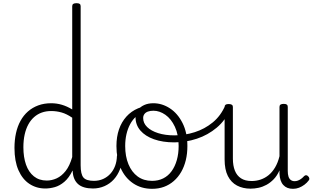

<svg xmlns="http://www.w3.org/2000/svg" viewBox="-20 -1168 1971 1207"><path d="M265 17Q209 17 165 -12Q121 -41 96 -98Q71 -155 71 -238Q71 -288 80.5 -331Q90 -374 109 -408.5Q128 -443 156 -467.5Q184 -492 220.5 -505.5Q257 -519 302 -519Q336 -519 368.5 -509.5Q401 -500 434 -480V-1129Q434 -1139 440.5 -1143.5Q447 -1148 461 -1148Q475 -1148 481 -1143.5Q487 -1139 487 -1129V-129Q487 -73 504.5 -52Q522 -31 572 -31Q581 -31 585.5 -23.5Q590 -16 589.5 -7Q589 2 583 9.5Q577 17 566 17Q534 17 510 10Q486 3 470.5 -11Q455 -25 446.5 -45.5Q438 -66 437 -92L436 -96Q414 -50 384.5 -25Q355 0 324 8.5Q293 17 265 17ZM274 -33Q306 -33 336.5 -47Q367 -61 392.5 -93Q418 -125 434 -181V-428Q399 -452 367 -461Q335 -470 302 -470Q270 -470 243 -460.5Q216 -451 194.5 -432Q173 -413 158 -385.5Q143 -358 135 -322Q127 -286 127 -242Q127 -180 143.5 -133Q160 -86 193 -59.5Q226 -33 274 -33Z M563 17Q552 17 546.5 9.5Q541 2 541.5 -7Q542 -16 549 -23.5Q556 -31 569 -31Q602 -31 628.5 -43Q655 -55 674 -76Q693 -97 703.5 -125Q714 -153 715 -186Q716 -198 725 -201.5Q734 -205 742.5 -201.5Q751 -198 750 -186Q749 -142 734.5 -104.5Q720 -67 695.5 -40Q671 -13 637 2Q603 17 563 17Z M936 19Q868 19 817 -15.5Q766 -50 739 -110.5Q712 -171 712 -250Q712 -308 728 -354.5Q744 -401 774.5 -435Q805 -469 848 -487Q891 -505 945 -505Q953 -505 955.5 -498Q958 -491 955.5 -483.5Q953 -476 944 -476Q912 -476 884.5 -465.5Q857 -455 835 -435Q813 -415 798 -387Q783 -359 775 -324.5Q767 -290 767 -250Q767 -185 787.5 -135.5Q808 -86 845.5 -58.5Q883 -31 936 -31Q975 -31 1006 -46.5Q1037 -62 1058.5 -91.5Q1080 -121 1091.5 -161.5Q1103 -202 1103 -250Q1103 -321 1079.5 -371Q1056 -421 1019.5 -446.5Q983 -472 944 -472Q932 -472 925.5 -479Q919 -486 919 -495.5Q919 -505 925.5 -512Q932 -519 944 -519Q999 -519 1048 -487Q1097 -455 1127.5 -394.5Q1158 -334 1158 -250Q1158 -202 1148 -161Q1138 -120 1119 -87Q1100 -54 1072.5 -30Q1045 -6 1011 6.5Q977 19 936 19Z M1075 -273Q1003 -273 948 -292.5Q893 -312 862.5 -347.5Q832 -383 832 -431Q832 -457 846.5 -476.5Q861 -496 886 -507.5Q911 -519 944 -519Q956 -519 963 -512Q970 -505 970.5 -495.5Q971 -486 964.5 -479Q958 -472 946 -472Q924 -472 909.5 -466.5Q895 -461 887.5 -450.5Q880 -440 880 -426Q880 -394 905 -369.5Q930 -345 974.5 -331Q1019 -317 1077 -317Q1141 -317 1204 -337Q1267 -357 1317.5 -398.5Q1368 -440 1396 -505Q1398 -510 1408 -508Q1418 -506 1425.5 -500Q1433 -494 1428 -483Q1398 -412 1342.5 -365.5Q1287 -319 1217.5 -296Q1148 -273 1075 -273Z M1555 18Q1507 18 1470 -1.5Q1433 -21 1412.5 -61.5Q1392 -102 1392 -166V-496Q1392 -505 1398 -509.5Q1404 -514 1417 -514Q1431 -514 1437.5 -509.5Q1444 -505 1444 -496V-171Q1444 -127 1456.5 -95.5Q1469 -64 1495 -47Q1521 -30 1562 -30Q1591 -30 1618 -39Q1645 -48 1668 -66.5Q1691 -85 1709 -115Q1727 -145 1737 -186V-496Q1737 -506 1743.5 -510.5Q1750 -515 1764 -515Q1777 -515 1783 -510.5Q1789 -506 1789 -496V-93Q1789 -73 1793.5 -58.5Q1798 -44 1808 -36.5Q1818 -29 1832 -29Q1842 -29 1852 -32.5Q1862 -36 1872 -43Q1882 -50 1892 -61Q1898 -67 1905 -66.5Q1912 -66 1918 -59Q1923 -54 1924.5 -47Q1926 -40 1921 -34Q1910 -19 1894 -7Q1878 5 1860 12Q1842 19 1822 19Q1802 19 1787 13Q1772 7 1761 -5Q1750 -17 1744 -35Q1738 -53 1737 -76V-97Q1722 -63 1700.5 -41Q1679 -19 1655 -6Q1631 7 1605.5 12.5Q1580 18 1555 18Z"/></svg>

Font: Playwrite CL ExtraLight
Style: Regular
Weight: 200
Designer: Veronika Burian, José Scaglione
Foundry: TypeTogether
Version: Version 1.002